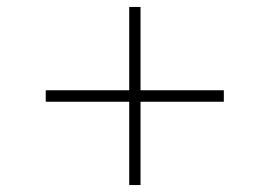

<svg xmlns="http://www.w3.org/2000/svg" viewBox="-20 -690 776 552"><path d="M351.5 -158H384V-397.5H623.5V-430.5H384V-670H351.5V-430.5H111.5V-397.5H351.5Z"/></svg>

Font: Spartan ExtraLight
Style: Regular
Weight: 200
Designer: Matt Bailey, Mirko Velimirovic
Foundry: Matt Bailey
Version: Version 1.003; ttfautohint (v1.8.3)